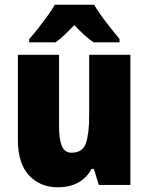

<svg xmlns="http://www.w3.org/2000/svg" viewBox="-20 -786 631 816"><path d="M534 -553V0H400L379 -68H369Q347 -28 310.5 -9Q274 10 227 10Q150 10 103 -41Q56 -92 56 -193V-553H231V-248Q231 -193 243 -165Q255 -137 284 -137Q332 -137 345.5 -178.5Q359 -220 359 -294V-553ZM380 -766Q400 -732 430 -693Q460 -654 488 -620V-606H378Q358 -619 338.5 -637Q319 -655 296 -679Q272 -655 253.5 -637Q235 -619 216 -606H104V-620Q120 -637 141 -664Q162 -691 182 -718.5Q202 -746 213 -766Z"/></svg>

Font: Noto Sans Oriya Cond Blk
Style: Regular
Weight: 900
Width: 3
Designer: Amélie Bonet and Sol Matas
Foundry: Google LLC
Version: Version 2.006; ttfautohint (v1.8.4.7-5d5b)